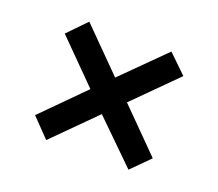

<svg xmlns="http://www.w3.org/2000/svg" viewBox="-80 -671 723 637"><g transform="rotate(20 281.5 -353.0)"><path d="M136 -144 73 -209 216 -353 73 -497 136 -562 280 -417 426 -562 491 -499 345 -353 489 -208 426 -145 280 -288Z"/></g></svg>

Font: Noto Sans Mono SemiCondensed SemiBold
Style: Regular
Weight: 600
Width: 4
Designer: Monotype Design Team
Foundry: Monotype Imaging Inc.
Version: Version 2.014; ttfautohint (v1.8.4.7-5d5b)